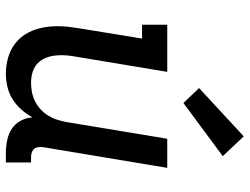

<svg xmlns="http://www.w3.org/2000/svg" viewBox="-116 -708 833 640"><g transform="rotate(90 300.0 -388.5)"><path d="M226 8Q198 8 171 0Q144 -8 123 -25Q102 -42 89.5 -66Q77 -90 72 -117.5Q67 -145 68 -173.5Q69 -202 74 -231L109 -446H63V-530H220L168 -217Q165 -200 164.5 -183Q164 -166 166.5 -150Q169 -134 176 -119.5Q183 -105 195 -95Q207 -85 223 -80.5Q239 -76 256 -76Q272 -76 287.5 -79Q303 -82 317.5 -89Q332 -96 344.5 -107.5Q357 -119 365.5 -132.5Q374 -146 379 -161.5Q384 -177 387 -192L443 -530H540L471 -116Q470 -108 471 -100Q472 -92 476.5 -86.5Q481 -81 488.5 -78.5Q496 -76 504 -76H522V8H490Q469 8 447.5 3.5Q426 -1 409.5 -12Q393 -23 383 -41.5Q373 -60 372 -81Q361 -61 345.5 -43.5Q330 -26 310.5 -14Q291 -2 269 3Q247 8 226 8ZM324 -584 274 -636 435 -785 501 -715Z"/></g></svg>

Font: Iosevka Curly Slab MdEx
Style: Italic
Weight: 500
Width: 7
Italic angle: -9°
Monospace: yes
Designer: Belleve Invis
Foundry: Belleve Invis
Version: Version 11.0.0; ttfautohint (v1.8.3)